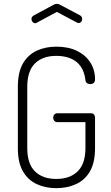

<svg xmlns="http://www.w3.org/2000/svg" viewBox="-20 -974 576 1000"><path d="M273 6Q217 6 171.5 -15Q126 -36 99.5 -81.5Q73 -127 73 -203V-522Q73 -598 99.5 -643.5Q126 -689 171.5 -710Q217 -731 273 -731Q336 -731 381 -709Q426 -687 450.5 -648.5Q475 -610 475 -562Q475 -548 468 -542Q461 -536 450 -536Q440 -536 433 -541Q426 -546 425 -557Q420 -599 401 -627Q382 -655 349.5 -669Q317 -683 273 -683Q202 -683 162 -643.5Q122 -604 122 -522V-203Q122 -121 162 -81.5Q202 -42 273 -42Q344 -42 384.5 -81.5Q425 -121 425 -203V-338H278Q268 -338 262.5 -345Q257 -352 257 -361Q257 -370 262.5 -377Q268 -384 278 -384H455Q464 -384 469.5 -377.5Q475 -371 475 -362V-203Q475 -127 448.5 -81.5Q422 -36 376 -15Q330 6 273 6ZM164 -853Q156 -853 150 -859.5Q144 -866 144 -876Q144 -881 147 -885.5Q150 -890 155 -893L259 -949Q267 -954 276 -954Q285 -954 293 -949L397 -894Q403 -891 405.5 -885.5Q408 -880 408 -874Q408 -866 402.5 -860Q397 -854 389 -854Q387 -854 384.5 -855Q382 -856 380 -857L276 -912L172 -856Q170 -855 168 -854Q166 -853 164 -853Z"/></svg>

Font: Dosis ExtraLight Light
Style: Regular
Weight: 300
Version: Version 3.001; ttfautohint (v1.8.2)